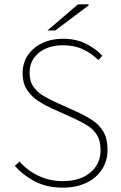

<svg xmlns="http://www.w3.org/2000/svg" viewBox="-20 -850 556 882"><path d="M268 12Q195 12 140.5 -16.5Q86 -45 48 -88L70 -108Q105 -67 156.5 -42.5Q208 -18 268 -18Q348 -18 395 -57.5Q442 -97 442 -160Q442 -204 425 -230.5Q408 -257 380.5 -274Q353 -291 320 -306L218 -352Q189 -365 158 -384.5Q127 -404 105.5 -435Q84 -466 84 -514Q84 -561 108 -596.5Q132 -632 174 -652Q216 -672 270 -672Q330 -672 376 -648.5Q422 -625 450 -594L432 -574Q402 -604 362 -623Q322 -642 270 -642Q201 -642 158.5 -607.5Q116 -573 116 -516Q116 -475 135 -449.5Q154 -424 181.5 -408.5Q209 -393 232 -382L334 -336Q372 -319 404 -298Q436 -277 455 -245Q474 -213 474 -162Q474 -112 449 -72.5Q424 -33 377.5 -10.5Q331 12 268 12ZM198 -710 338 -830H386L388 -826L234 -710Z"/></svg>

Font: Source Sans 3 ExtraLight ExtraLight
Style: Regular
Weight: 250
Version: Version 3.052;hotconv 1.1.0;makeotfexe 2.6.0